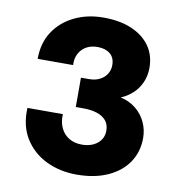

<svg xmlns="http://www.w3.org/2000/svg" viewBox="-81 -784 812 870"><g transform="rotate(10 325.0 -349.0)"><path d="M328 12Q251 12 188 -18.5Q125 -49 89 -107Q53 -165 57 -247H220Q218 -211 231 -183.5Q244 -156 269 -141Q294 -126 328 -126Q372 -126 399.5 -148.5Q427 -171 427 -207Q427 -236 411.5 -254Q396 -272 369 -280.5Q342 -289 307 -289H272V-424H309Q337 -424 358 -434.5Q379 -445 390.5 -463.5Q402 -482 402 -504Q402 -539 380 -556.5Q358 -574 323 -574Q278 -574 251.5 -546.5Q225 -519 227 -474H64Q64 -547 98.5 -599.5Q133 -652 192.5 -681Q252 -710 326 -710Q402 -710 456.5 -686.5Q511 -663 540.5 -621Q570 -579 570 -521Q570 -485 556.5 -454.5Q543 -424 519.5 -402Q496 -380 465 -367Q506 -358 535.5 -334Q565 -310 581 -276Q597 -242 597 -203Q597 -140 564.5 -91.5Q532 -43 471.5 -15.5Q411 12 328 12Z"/></g></svg>

Font: Azeret Mono Thin
Style: Regular
Weight: 100
Designer: Martin Vácha
Foundry: Displaay
Version: Version 1.002